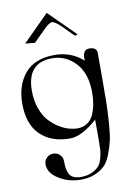

<svg xmlns="http://www.w3.org/2000/svg" viewBox="-103 -784 732 1085"><g transform="rotate(-10 263.5 -241.0)"><path d="M94 -572 244 -722 395 -572 379 -567 318 -628Q281 -665 264 -665Q247 -665 211 -628L150 -567ZM272 240Q202 240 145.5 205Q89 170 89 120Q89 98 104.5 83Q120 68 142 68Q164 68 179.5 83Q195 98 195 120Q195 142 197 157Q199 172 206 189.5Q213 207 230 216Q247 225 274 225Q312 225 339 212Q366 199 379.5 182.5Q393 166 400 137Q407 108 408 89.5Q409 71 409 41V-80Q318 0 252 0Q144 0 81.5 -61Q19 -122 19 -240Q19 -345 75 -412.5Q131 -480 247 -480Q340 -480 409 -419V-440Q409 -456 417.5 -469Q426 -482 446 -482Q489 -482 489 -448V-412V-301Q489 -216 488 -165Q487 -114 482.5 -49Q478 16 469.5 53Q461 90 445 130.5Q429 171 406 192Q383 213 349.5 226.5Q316 240 272 240ZM85 -302Q85 -247 101 -202Q117 -157 141.5 -129.5Q166 -102 196 -83Q226 -64 252.5 -56.5Q279 -49 302 -49Q336 -49 360 -65.5Q384 -82 396 -110Q408 -138 413.5 -168.5Q419 -199 419 -234Q419 -345 363 -404.5Q307 -464 229 -464Q85 -464 85 -302Z"/></g></svg>

Font: kawoszeh
Style: Medium
Weight: 500
Version: Version 000.030